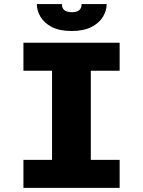

<svg xmlns="http://www.w3.org/2000/svg" viewBox="-20 -906 690 926"><path d="M93 0V-135H231V-565H93V-700H557V-565H418V-135H557V0ZM325.5 -756.5Q266.5 -756.5 229.5 -776Q192.5 -795.5 175 -825.5Q157.5 -855.5 157.5 -886.5H278.5Q278.5 -871 285.2 -862.5Q292 -854 303 -850.5Q314 -847 326.5 -847Q339 -847 349.8 -850.5Q360.5 -854 367 -862.5Q373.5 -871 373.5 -886.5H494.5Q494.5 -855.5 476.8 -825.5Q459 -795.5 421.5 -776Q384 -756.5 325.5 -756.5Z"/></svg>

Font: Trispace Thin ExtraBold
Style: Regular
Weight: 800
Version: Version 1.210